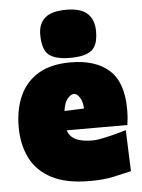

<svg xmlns="http://www.w3.org/2000/svg" viewBox="-54 -796 634 855"><g transform="rotate(-5 263.0 -368.5)"><path d="M313 16Q208 16 143 -18Q78 -52 48 -112.2Q18 -172.5 18 -251Q18 -329.5 45 -389.8Q72 -450 128.2 -484Q184.5 -518 273 -518Q384 -518 445 -463.5Q506 -409 506 -288Q506 -266.5 504.8 -250.2Q503.5 -234 501 -218H230Q238 -190.5 265 -176.8Q292 -163 342 -163Q357.5 -163 383.8 -168.2Q410 -173.5 439 -181Q468 -188.5 492 -196L499 -12Q466 -4.5 421.5 5.8Q377 16 313 16ZM275 -377Q259 -374.5 245.5 -357Q232 -339.5 227.5 -304.5L315 -308Q313.5 -338.5 302 -357Q290.5 -375.5 275 -377ZM273.5 -538Q208.5 -538 179 -561.5Q149.5 -585 149.5 -653Q149.5 -701 179 -727Q208.5 -753 274.5 -753Q340 -753 369.2 -725Q398.5 -697 398.5 -646Q398.5 -583 369 -560.5Q339.5 -538 273.5 -538Z"/></g></svg>

Font: Commissioner Flair Black
Style: Regular
Weight: 900
Designer: Kostas Bartsokas
Foundry: Kostas Bartsokas
Version: Version 1.000; ttfautohint (v1.8.3)